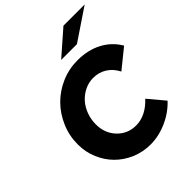

<svg xmlns="http://www.w3.org/2000/svg" viewBox="-254 -1081 1240 1240"><g transform="rotate(-45 366.5 -460.5)"><path d="M416 -143Q459 -143 500.5 -163.5Q542 -184 579 -224L672 -113Q619 -56 544.5 -23Q470 10 395 10Q325 10 264 -16Q203 -42 158.5 -86.5Q114 -131 88 -192Q62 -253 62 -323Q62 -402 92.5 -473Q123 -544 174.5 -596Q226 -648 296 -678.5Q366 -709 445 -709Q539 -709 611 -671.5Q683 -634 725 -563L594 -457Q569 -506 528 -531.5Q487 -557 436 -557Q395 -557 358 -539Q321 -521 294 -491Q267 -461 251.5 -419.5Q236 -378 236 -332Q236 -251 287.5 -197Q339 -143 416 -143ZM539 -931H733L516 -785H372Z"/></g></svg>

Font: Red Hat Text
Style: Bold Italic
Weight: 700
Italic angle: -12°
Designer: Pentagram / MCKL
Foundry: Pentagram / MCKL
Version: Version 1.003; Red Hat Text Bold Italic